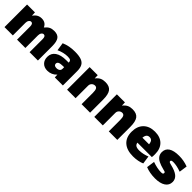

<svg xmlns="http://www.w3.org/2000/svg" viewBox="338 -1824 3128 3128"><g transform="rotate(45 1901.5 -260.0)"><path d="M54 0V-520H236L238 -450H240Q270 -491 305 -510.5Q340 -530 384 -530Q430 -530 462 -510Q494 -490 511 -450H513Q549 -494 585 -512Q621 -530 673 -530Q754 -530 789 -483.5Q824 -437 824 -330V0H632V-300Q632 -335 621.5 -352.5Q611 -370 591 -370Q567 -370 551 -347.5Q535 -325 535 -290V0H343V-300Q343 -335 332.5 -352.5Q322 -370 302 -370Q278 -370 262 -347.5Q246 -325 246 -290V0Z M1049 10Q976 10 932.5 -33.5Q889 -77 889 -150Q889 -236 957 -283Q1025 -330 1149 -330H1203Q1203 -364 1185.5 -377Q1168 -390 1123 -390Q1076 -390 1027.5 -378.5Q979 -367 931 -344L910 -484Q965 -508 1022.5 -519Q1080 -530 1150 -530Q1242 -530 1296.5 -510.5Q1351 -491 1375 -447Q1399 -403 1399 -330V0H1213L1211 -60H1209Q1180 -27 1138 -8.5Q1096 10 1049 10ZM1125 -125Q1149 -125 1166.5 -132.5Q1184 -140 1193.5 -153.5Q1203 -167 1203 -185V-225H1179Q1120 -225 1092.5 -212Q1065 -199 1065 -170Q1065 -148 1080.5 -136.5Q1096 -125 1125 -125Z M1496 0V-520H1682L1684 -450H1686Q1721 -494 1759 -512Q1797 -530 1851 -530Q1945 -530 1985.5 -476.5Q2026 -423 2026 -300V0H1830V-260Q1830 -319 1816.5 -344.5Q1803 -370 1771 -370Q1749 -370 1731 -359Q1713 -348 1702.5 -330Q1692 -312 1692 -290V0Z M2123 0V-520H2309L2311 -450H2313Q2348 -494 2386 -512Q2424 -530 2478 -530Q2572 -530 2612.5 -476.5Q2653 -423 2653 -300V0H2457V-260Q2457 -319 2443.5 -344.5Q2430 -370 2398 -370Q2376 -370 2358 -359Q2340 -348 2329.5 -330Q2319 -312 2319 -290V0Z M3023 10Q2879 10 2801 -60Q2723 -130 2723 -260Q2723 -386 2795 -458Q2867 -530 2993 -530Q3116 -530 3184.5 -461.5Q3253 -393 3253 -270Q3253 -252 3252 -230Q3251 -208 3249 -200H2833V-315H3094L3071 -280Q3071 -345 3052.5 -375Q3034 -405 2993 -405Q2953 -405 2934 -375Q2915 -345 2915 -280V-220Q2915 -173 2941 -151.5Q2967 -130 3025 -130Q3069 -130 3118.5 -141Q3168 -152 3203 -168L3223 -28Q3186 -11 3133 -0.5Q3080 10 3023 10Z M3529 10Q3469 10 3411.5 -0.5Q3354 -11 3310 -30L3330 -170Q3383 -151 3434.5 -140.5Q3486 -130 3527 -130Q3555 -130 3565.5 -136.5Q3576 -143 3576 -159Q3576 -167 3572 -172.5Q3568 -178 3556.5 -182Q3545 -186 3522 -191Q3446 -210 3398.5 -234.5Q3351 -259 3328.5 -293Q3306 -327 3306 -372Q3306 -450 3367.5 -490Q3429 -530 3549 -530Q3603 -530 3653 -521Q3703 -512 3758 -492L3738 -352Q3686 -371 3640 -380.5Q3594 -390 3556 -390Q3529 -390 3517.5 -384.5Q3506 -379 3506 -365Q3506 -357 3511 -351Q3516 -345 3528 -340.5Q3540 -336 3561 -331Q3616 -318 3656.5 -301Q3697 -284 3723.5 -262.5Q3750 -241 3763 -213.5Q3776 -186 3776 -153Q3776 -76 3711 -33Q3646 10 3529 10Z"/></g></svg>

Font: M PLUS 2 Black
Style: Regular
Weight: 900
Designer: Coji Morishita
Foundry: UNDERFOREST DESIGN
Version: Version 1.001